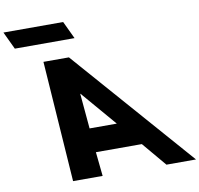

<svg xmlns="http://www.w3.org/2000/svg" viewBox="-423 -1179 1342 1292"><g transform="rotate(-10 248.0 -533.0)"><path d="M-315.9 -1066 -259.2 -946H148.8L92.1 -1066ZM89 -825H-85L-28 0H174L157 -165H471L610 0H812ZM329 -330H143L121.5 -570H123.5Z"/></g></svg>

Font: Hussar
Style: BdOpOblFive
Weight: 700
Foundry: Cannot Into Space Fonts
Version: Version 2.00